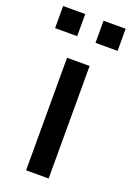

<svg xmlns="http://www.w3.org/2000/svg" viewBox="-147 -755 555 808"><g transform="rotate(20 130.0 -351.5)"><path d="M80 0V-504H181V0ZM171 -604V-703H270V-604ZM-10 -604V-703H89V-604Z"/></g></svg>

Font: Mulish SemiBold
Style: Regular
Weight: 600
Designer: Vernon Adams
Foundry: Vernon Adams
Version: Version 3.603; ttfautohint (v1.8.3)